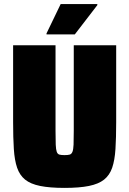

<svg xmlns="http://www.w3.org/2000/svg" viewBox="-20 -909 631 937"><path d="M295 8Q223 8 176 -1.5Q129 -11 102.5 -32.5Q76 -54 63.5 -90.5Q51 -127 47.5 -182Q44 -237 44 -313V-688H251V-270Q251 -227 252 -203Q253 -179 257 -168Q261 -157 270 -154.5Q279 -152 295 -152Q311 -152 320 -154.5Q329 -157 333.5 -168Q338 -179 339 -203Q340 -227 340 -270V-688H547V-313Q547 -237 543.5 -182Q540 -127 527.5 -90.5Q515 -54 488 -32.5Q461 -11 414 -1.5Q367 8 295 8ZM207 -741V-746L276 -889H455V-884L345 -741Z"/></svg>

Font: Saira SemiCondensed Black
Style: Regular
Weight: 900
Width: 4
Designer: Hector Gatti with collaboration of the Omnibus-Type team
Foundry: Omnibus-Type
Version: Version 1.101